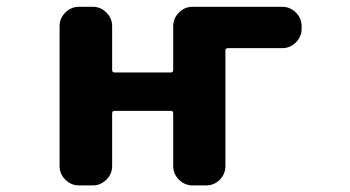

<svg xmlns="http://www.w3.org/2000/svg" viewBox="-20 -569 1040 571"><path d="M552.7 -17.6Q529.3 -17.6 512.2 -34.7Q495.1 -51.8 495.1 -75.2V-231.4Q495.1 -239.3 488.3 -239.3H320.3Q313.5 -239.3 313.5 -231.4V-75.2Q313.5 -51.8 296.4 -34.7Q279.3 -17.6 255.9 -17.6H214.8Q191.4 -17.6 174.3 -34.7Q157.2 -51.8 157.2 -75.2V-491.2Q157.2 -514.6 174.3 -531.7Q191.4 -548.8 214.8 -548.8H255.9Q279.3 -548.8 296.4 -531.7Q313.5 -514.6 313.5 -491.2V-361.3Q313.5 -353.5 320.3 -353.5H488.3Q495.1 -353.5 495.1 -361.3V-491.2Q495.1 -514.6 512.2 -531.7Q529.3 -548.8 552.7 -548.8H819.3Q842.8 -548.8 859.9 -531.7Q877 -514.6 877 -491.2V-483.4Q877 -460 859.9 -442.9Q842.8 -425.8 819.3 -425.8H658.2Q650.4 -425.8 650.4 -418.9V-75.2Q650.4 -51.8 633.8 -34.7Q617.2 -17.6 592.8 -17.6Z"/></svg>

Font: Rounded Mgen+ 1mn bold
Style: Bold
Weight: 700
Designer: [Source Han Sans]
Ryoko NISHIZUKA  (kana & ideographs); Paul D. Hunt (Latin, Greek & Cyrillic); Wenlong ZHANG  (bopomofo
Version: Version 1.059.20150602